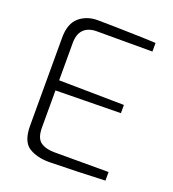

<svg xmlns="http://www.w3.org/2000/svg" viewBox="-134 -837 852 945"><g transform="rotate(20 292.0 -365.0)"><path d="M81 -133V-593Q81 -667 120 -700.5Q159 -734 216 -734Q269 -734 451 -729L522 -726V-681H231Q187 -681 163 -657.5Q139 -634 139 -586V-391L480 -386V-343L139 -338V-144Q139 -88 166 -69Q193 -50 238 -50H522V-5Q390 1 230 4Q165 4 123 -23Q81 -50 81 -133Z"/></g></svg>

Font: Exo Light
Style: Regular
Weight: 300
Designer: Natanael Gama
Foundry: Natanael Gama
Version: Version 1.500; ttfautohint (v1.6)